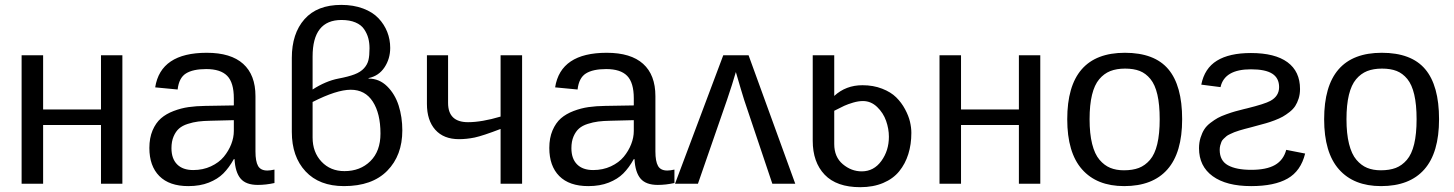

<svg xmlns="http://www.w3.org/2000/svg" viewBox="-20 -755 5975 789"><path d="M68.8 -527.8H157.2V-305.2H395V-527.8H482.9V0H395V-241.2H157.2V0H68.8Z M753.9 9.8Q675.8 9.8 634.8 -31.5Q593.8 -72.8 593.8 -147Q593.8 -188 606.9 -219Q620.1 -250 641.4 -268.6Q662.6 -287.1 693.4 -298.8Q724.1 -310.5 754.9 -314.9Q785.6 -319.3 822.8 -319.8L940.9 -321.8V-351.1Q940.9 -415.5 913.6 -443.4Q886.2 -471.2 827.6 -471.2Q772.9 -471.2 744.1 -453.1Q715.3 -435.1 710 -387.2L617.7 -396Q640.1 -538.1 829.6 -538.1Q928.7 -538.1 979.2 -492.7Q1029.8 -447.3 1029.8 -359.9V-132.8Q1029.8 -91.8 1040.5 -73Q1051.3 -54.2 1078.6 -54.2Q1090.3 -54.2 1107.9 -58.1V-2.9Q1072.8 4.9 1039.6 4.9Q990.7 4.9 968.8 -21Q946.8 -46.9 943.8 -101.1H940.9Q920.9 -65.4 897.7 -42.2Q874.5 -19 838.1 -4.6Q801.8 9.8 753.9 9.8ZM773.9 -56.2Q814 -56.2 846.9 -71.5Q879.9 -86.9 899.7 -110.8Q919.4 -134.8 930.2 -162.4Q940.9 -189.9 940.9 -216.8V-261.2L844.7 -258.8Q815.9 -258.3 794.7 -255.6Q773.4 -252.9 751.5 -245.8Q729.5 -238.8 715.8 -226.8Q702.1 -214.8 693.4 -194.3Q684.6 -173.8 684.6 -146Q684.6 -103 707.8 -79.6Q731 -56.2 773.9 -56.2Z M1494.6 -434.1V-432.1Q1538.6 -432.1 1570.8 -400.4Q1603 -368.7 1618.2 -321.3Q1633.3 -273.9 1633.3 -219.2Q1633.3 -116.2 1571.3 -53.2Q1509.3 9.8 1393.6 9.8Q1292 9.8 1235.6 -50.8Q1179.2 -111.3 1179.2 -212.9V-517.1Q1179.2 -617.2 1231.2 -676Q1283.2 -734.9 1382.3 -734.9Q1432.6 -734.9 1472.2 -720Q1511.7 -705.1 1535.4 -679.9Q1559.1 -654.8 1571.3 -623.8Q1583.5 -592.8 1583.5 -558.1Q1583.5 -513.7 1560.1 -478.3Q1536.6 -442.9 1494.6 -434.1ZM1264.6 -335.9V-189.9Q1264.6 -129.4 1301.3 -90.6Q1337.9 -51.8 1395.5 -51.8Q1460.4 -51.8 1502 -92.8Q1543.5 -133.8 1543.5 -206.1Q1543.5 -288.6 1512 -337.4Q1480.5 -386.2 1421.4 -386.2Q1363.3 -386.2 1264.6 -335.9ZM1264.6 -522.9V-387.2Q1318.4 -421.9 1370.6 -432.1Q1412.1 -439.9 1437 -449.5Q1461.9 -459 1475.8 -474.4Q1489.7 -489.7 1494.1 -508.1Q1498.5 -526.4 1498.5 -556.2Q1498.5 -579.1 1493.4 -598.1Q1488.3 -617.2 1476.3 -635Q1464.4 -652.8 1440.7 -662.8Q1417 -672.9 1383.3 -672.9Q1264.6 -672.9 1264.6 -522.9Z M1734.4 -527.8H1821.3V-332Q1821.3 -252.9 1903.3 -252.9Q1959.5 -252.9 2037.1 -275.9V-527.8H2125.5V0H2037.1V-225.1Q1964.8 -197.3 1930.7 -189.9Q1897.5 -183.1 1866.2 -183.1Q1803.2 -183.1 1768.8 -221.7Q1734.4 -260.3 1734.4 -328.1Z M2397.5 9.8Q2319.3 9.8 2278.3 -31.5Q2237.3 -72.8 2237.3 -147Q2237.3 -188 2250.5 -219Q2263.7 -250 2284.9 -268.6Q2306.2 -287.1 2336.9 -298.8Q2367.7 -310.5 2398.4 -314.9Q2429.2 -319.3 2466.3 -319.8L2584.5 -321.8V-351.1Q2584.5 -415.5 2557.1 -443.4Q2529.8 -471.2 2471.2 -471.2Q2416.5 -471.2 2387.7 -453.1Q2358.9 -435.1 2353.5 -387.2L2261.2 -396Q2283.7 -538.1 2473.1 -538.1Q2572.3 -538.1 2622.8 -492.7Q2673.3 -447.3 2673.3 -359.9V-132.8Q2673.3 -91.8 2684.1 -73Q2694.8 -54.2 2722.2 -54.2Q2733.9 -54.2 2751.5 -58.1V-2.9Q2716.3 4.9 2683.1 4.9Q2634.3 4.9 2612.3 -21Q2590.3 -46.9 2587.4 -101.1H2584.5Q2564.5 -65.4 2541.3 -42.2Q2518.1 -19 2481.7 -4.6Q2445.3 9.8 2397.5 9.8ZM2417.5 -56.2Q2457.5 -56.2 2490.5 -71.5Q2523.4 -86.9 2543.2 -110.8Q2563 -134.8 2573.7 -162.4Q2584.5 -189.9 2584.5 -216.8V-261.2L2488.3 -258.8Q2459.5 -258.3 2438.2 -255.6Q2417 -252.9 2395 -245.8Q2373 -238.8 2359.4 -226.8Q2345.7 -214.8 2336.9 -194.3Q2328.1 -173.8 2328.1 -146Q2328.1 -103 2351.3 -79.6Q2374.5 -56.2 2417.5 -56.2Z M2753.9 0 2952.1 -527.8H3056.2L3248 0H3153.8L3038.1 -344.2Q3027.8 -376.5 3003.9 -459Q2989.3 -408.2 2967.8 -345.2L2848.1 0Z M3632.8 -192.9Q3632.8 -225.6 3621.3 -258.3Q3609.9 -291 3584.5 -315.4Q3559.1 -339.8 3525.9 -339.8Q3507.8 -339.8 3486.1 -333.5Q3464.4 -327.1 3449.5 -320.3Q3434.6 -313.5 3408.2 -299.8V-163.1Q3408.2 -109.9 3443.4 -80.3Q3478.5 -50.8 3521 -50.8Q3570.8 -50.8 3601.8 -93.5Q3632.8 -136.2 3632.8 -192.9ZM3523.9 -404.8Q3568.8 -404.8 3605 -390.6Q3641.1 -376.5 3662.8 -355Q3684.6 -333.5 3699.2 -306.2Q3713.9 -278.8 3719.5 -254.6Q3725.1 -230.5 3725.1 -209Q3725.1 -161.6 3712.6 -121.8Q3700.2 -82 3675.3 -51.3Q3650.4 -20.5 3609.4 -3.2Q3568.4 14.2 3515.1 14.2Q3418 14.2 3368.9 -37.1Q3319.8 -88.4 3319.8 -176.8V-527.8H3408.2V-360.8Q3456.1 -404.8 3523.9 -404.8Z M3840.8 -527.8H3929.2V-305.2H4167V-527.8H4254.9V0H4167V-241.2H3929.2V0H3840.8Z M4837.9 -265.1Q4837.9 -127.4 4777.3 -58.8Q4716.8 9.8 4599.6 9.8Q4487.3 9.8 4426.5 -59.1Q4365.7 -127.9 4365.7 -265.1Q4365.7 -538.1 4602.5 -538.1Q4724.1 -538.1 4781 -470.7Q4837.9 -403.3 4837.9 -265.1ZM4745.6 -265.1Q4745.6 -325.2 4736.1 -366.2Q4726.6 -407.2 4707.5 -430.4Q4688.5 -453.6 4663.6 -463.4Q4638.7 -473.1 4603.5 -473.1Q4568.4 -473.1 4542.5 -462.9Q4516.6 -452.6 4497.1 -429.4Q4477.5 -406.2 4467.5 -365.2Q4457.5 -324.2 4457.5 -265.1Q4457.5 -205.6 4468 -163.6Q4478.5 -121.6 4498.3 -98.4Q4518.1 -75.2 4542.5 -65.2Q4566.9 -55.2 4598.6 -55.2Q4634.3 -55.2 4659.9 -64.9Q4685.5 -74.7 4705.6 -97.9Q4725.6 -121.1 4735.6 -162.8Q4745.6 -204.6 4745.6 -265.1Z M4907.2 -146Q4907.2 -169.4 4913.6 -189.5Q4919.9 -209.5 4929 -223.6Q4938 -237.8 4954.3 -250.2Q4970.7 -262.7 4984.4 -270.3Q4998 -277.8 5020 -285.6Q5042 -293.5 5056.2 -297.4Q5070.3 -301.3 5093.3 -307.1Q5096.7 -308.1 5104 -309.6Q5176.8 -327.6 5200.2 -340.3Q5236.3 -359.9 5236.3 -397Q5236.3 -434.1 5208.3 -452.1Q5180.2 -470.2 5120.6 -470.2Q5011.7 -470.2 4995.6 -397L4916.5 -407.2Q4929.7 -474.1 4980.7 -505.6Q5031.7 -537.1 5120.6 -537.1Q5219.2 -537.1 5270.8 -499.3Q5322.3 -461.4 5322.3 -389.2Q5322.3 -368.2 5316.7 -350.3Q5311 -332.5 5302.5 -319.3Q5293.9 -306.2 5279.3 -294.7Q5264.6 -283.2 5251.2 -275.6Q5237.8 -268.1 5217.8 -260.5Q5197.8 -252.9 5183.1 -248.8Q5168.5 -244.6 5146.5 -238.8Q5138.2 -236.3 5120.4 -231.7Q5102.5 -227.1 5095 -225.1Q5087.4 -223.1 5073 -218.8Q5058.6 -214.4 5052.2 -211.7Q5045.9 -209 5035.2 -204.1Q5024.4 -199.2 5019.8 -195.1Q5015.1 -190.9 5008.5 -184.8Q5002 -178.7 4999.3 -172.1Q4996.6 -165.5 4994.4 -157.2Q4992.2 -148.9 4992.2 -139.2Q4992.2 -94.7 5026.1 -75.9Q5060.1 -57.1 5121.6 -57.1Q5184.6 -57.1 5219.5 -77.1Q5254.4 -97.2 5265.6 -139.2L5343.3 -124Q5325.7 -52.2 5271.2 -21.2Q5216.8 9.8 5121.6 9.8Q5019.5 9.8 4963.4 -31Q4907.2 -71.8 4907.2 -146Z M5893.6 -265.1Q5893.6 -127.4 5833 -58.8Q5772.5 9.8 5655.3 9.8Q5543 9.8 5482.2 -59.1Q5421.4 -127.9 5421.4 -265.1Q5421.4 -538.1 5658.2 -538.1Q5779.8 -538.1 5836.7 -470.7Q5893.6 -403.3 5893.6 -265.1ZM5801.3 -265.1Q5801.3 -325.2 5791.7 -366.2Q5782.2 -407.2 5763.2 -430.4Q5744.1 -453.6 5719.2 -463.4Q5694.3 -473.1 5659.2 -473.1Q5624 -473.1 5598.1 -462.9Q5572.3 -452.6 5552.7 -429.4Q5533.2 -406.2 5523.2 -365.2Q5513.2 -324.2 5513.2 -265.1Q5513.2 -205.6 5523.7 -163.6Q5534.2 -121.6 5554 -98.4Q5573.7 -75.2 5598.1 -65.2Q5622.6 -55.2 5654.3 -55.2Q5689.9 -55.2 5715.6 -64.9Q5741.2 -74.7 5761.2 -97.9Q5781.2 -121.1 5791.3 -162.8Q5801.3 -204.6 5801.3 -265.1Z"/></svg>

Font: Libra Sans Modern
Style: Regular
Weight: 400
Foundry: Stefan Peev, Context Ltd
Version: Version 1.000